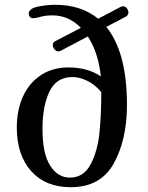

<svg xmlns="http://www.w3.org/2000/svg" viewBox="-20 -780 617 800"><path d="M509 -343Q509 -198 454 -99Q399 0 275 0Q170 0 110 -67Q50 -134 50 -249Q50 -322 76 -378.5Q102 -435 150.5 -467Q199 -499 265 -499Q345 -499 400 -462Q396 -506 382.5 -549.5Q369 -593 346 -628L232 -568Q229 -566 223 -566Q214 -566 207 -574.5Q200 -583 200 -592Q200 -604 211 -609L317 -664Q267 -716 198 -716Q166 -716 142 -708Q124 -704 117 -704Q110 -704 105 -709.5Q100 -715 100 -723Q100 -744 136 -752Q172 -760 210 -760Q318 -760 389 -702L484 -752Q490 -754 492 -754Q502 -754 508.5 -745.5Q515 -737 515 -728Q515 -717 505 -711L423 -668Q509 -562 509 -343ZM402 -396Q377 -427 344 -443Q311 -459 282 -459Q215 -459 186 -398.5Q157 -338 157 -242Q157 -140 189 -90Q221 -40 271 -40Q329 -40 358 -96Q387 -152 394.5 -227Q402 -302 402 -396Z"/></svg>

Font: Marmelad for Arash.Academy
Style: Regular
Weight: 400
Designer: Manvel Shmavonyan
Foundry: Cyreal
Version: Version 1.110;Glyphs 3.2 (3202)